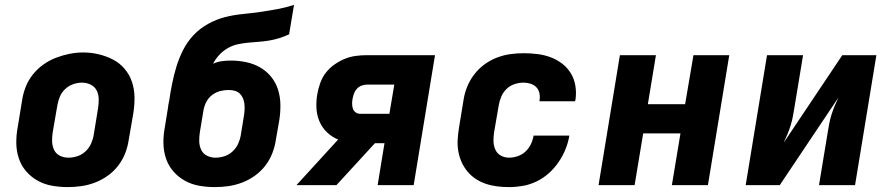

<svg xmlns="http://www.w3.org/2000/svg" viewBox="-20 -755 3640 783"><path d="M256 8Q224 8 192.5 2.5Q161 -3 134 -18Q107 -33 87 -56Q67 -79 57 -108.5Q47 -138 46.5 -170.5Q46 -203 52 -235L70 -345Q74 -373 84.5 -400Q95 -427 113.5 -450.5Q132 -474 156.5 -491.5Q181 -509 208.5 -519.5Q236 -530 263.5 -535.5Q291 -541 320 -541Q352 -541 383 -533.5Q414 -526 441 -512Q468 -498 488 -474.5Q508 -451 518 -421.5Q528 -392 528.5 -359.5Q529 -327 524 -295L505 -185Q501 -157 490.5 -130Q480 -103 462 -79.5Q444 -56 419.5 -38.5Q395 -21 367.5 -10.5Q340 0 312 4Q284 8 256 8ZM259 -112Q277 -112 295.5 -118Q314 -124 328.5 -137.5Q343 -151 351 -168.5Q359 -186 362 -204L380 -314Q383 -333 382.5 -352Q382 -371 374 -386.5Q366 -402 349.5 -410Q333 -418 314 -418Q296 -418 278 -411.5Q260 -405 246 -392Q232 -379 224.5 -361.5Q217 -344 214 -326L195 -216Q192 -197 192.5 -178.5Q193 -160 200.5 -144Q208 -128 224 -120Q240 -112 259 -112Z M856 8Q824 8 792.5 2.5Q761 -3 734 -18Q707 -33 687 -56Q667 -79 657 -108.5Q647 -138 646.5 -170.5Q646 -203 652 -235L665 -315Q666 -323 667 -330Q668 -337 670 -344Q675 -379 682 -414Q689 -449 699.5 -483.5Q710 -518 727 -551.5Q744 -585 769.5 -612Q795 -639 828.5 -657.5Q862 -676 897 -685Q932 -694 967.5 -697.5Q1003 -701 1038.5 -706Q1074 -711 1109.5 -717.5Q1145 -724 1179 -735L1159 -615Q1140 -606 1119 -599.5Q1098 -593 1077 -589.5Q1056 -586 1034.5 -584.5Q1013 -583 992 -581Q971 -579 950 -574.5Q929 -570 909.5 -559Q890 -548 874.5 -531.5Q859 -515 849 -495Q866 -503 884.5 -505.5Q903 -508 922 -508Q953 -508 984 -501.5Q1015 -495 1041 -480Q1067 -465 1086 -441.5Q1105 -418 1114 -389Q1123 -360 1123.5 -328.5Q1124 -297 1119 -265L1105 -185Q1101 -157 1090.5 -130Q1080 -103 1062 -79.5Q1044 -56 1019.5 -38.5Q995 -21 967.5 -10.5Q940 0 912 4Q884 8 856 8ZM859 -112Q877 -112 895.5 -118Q914 -124 928.5 -137.5Q943 -151 951 -168.5Q959 -186 962 -204L975 -284Q977 -297 977.5 -309.5Q978 -322 976.5 -333.5Q975 -345 970 -356Q965 -367 956.5 -374.5Q948 -382 936.5 -385Q925 -388 912 -388Q895 -388 877.5 -383.5Q860 -379 845 -367.5Q830 -356 821.5 -339.5Q813 -323 810 -306L795 -216Q792 -197 792.5 -178.5Q793 -160 800.5 -144Q808 -128 824 -120Q840 -112 859 -112Z M1189 0 1359 -186Q1334 -196 1314 -215Q1294 -234 1283 -259.5Q1272 -285 1270.5 -313.5Q1269 -342 1274 -371Q1278 -394 1286 -416.5Q1294 -439 1308.5 -458Q1323 -477 1343.5 -491.5Q1364 -506 1386 -515Q1408 -524 1431 -527Q1454 -530 1477 -530H1754L1667 0H1520L1548 -171H1509L1352 0ZM1448 -291H1568L1588 -410H1477Q1466 -410 1455 -406Q1444 -402 1436 -393.5Q1428 -385 1424 -374.5Q1420 -364 1418 -353Q1416 -343 1416 -332.5Q1416 -322 1419 -312.5Q1422 -303 1430 -297Q1438 -291 1448 -291Z M2056 8Q2031 8 2007 5Q1983 2 1961 -5.5Q1939 -13 1920 -25.5Q1901 -38 1886.5 -55.5Q1872 -73 1862.5 -94Q1853 -115 1849 -138.5Q1845 -162 1846.5 -186.5Q1848 -211 1852 -235L1870 -345Q1874 -373 1884.5 -399.5Q1895 -426 1912.5 -449.5Q1930 -473 1954 -491Q1978 -509 2005 -519.5Q2032 -530 2059.5 -534Q2087 -538 2115 -538Q2144 -538 2172 -534.5Q2200 -531 2225.5 -521.5Q2251 -512 2272.5 -495.5Q2294 -479 2308 -456Q2322 -433 2326.5 -405Q2331 -377 2327 -349Q2326 -347 2326 -345.5Q2326 -344 2325 -342H2180Q2180 -342 2180 -343Q2180 -344 2180 -344Q2183 -359 2180 -374Q2177 -389 2167.5 -399Q2158 -409 2144 -413.5Q2130 -418 2115 -418Q2097 -418 2078.5 -412Q2060 -406 2046 -392.5Q2032 -379 2024.5 -361.5Q2017 -344 2014 -326L1995 -216Q1992 -197 1992.5 -179Q1993 -161 2000 -145Q2007 -129 2022.5 -120.5Q2038 -112 2056 -112Q2073 -112 2091 -118Q2109 -124 2123 -137Q2137 -150 2145 -167Q2153 -184 2156 -202H2302Q2297 -173 2286 -146Q2275 -119 2258 -94Q2241 -69 2218 -48.5Q2195 -28 2168 -15Q2141 -2 2112.5 3Q2084 8 2056 8Z M2421 0 2508 -530H2655L2622 -330H2774L2808 -530H2954L2867 0H2720L2755 -211H2603L2568 0Z M3021 0 3108 -530H3255L3220 -318Q3217 -299 3213.5 -280.5Q3210 -262 3204.5 -244Q3199 -226 3191.5 -208Q3184 -190 3176 -173L3415 -530H3554L3467 0H3320L3355 -212Q3358 -231 3361.5 -249.5Q3365 -268 3370.5 -286Q3376 -304 3383.5 -322Q3391 -340 3399 -357L3160 0Z"/></svg>

Font: Iosevka Curly HvExObl
Style: Regular
Weight: 900
Width: 7
Italic angle: -9°
Monospace: yes
Designer: Belleve Invis
Foundry: Belleve Invis
Version: Version 11.1.0; ttfautohint (v1.8.3)